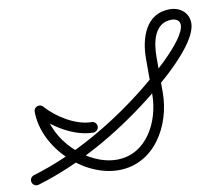

<svg xmlns="http://www.w3.org/2000/svg" viewBox="-90 -654 868 757"><g transform="rotate(-10 344.0 -275.5)"><path d="M6 20.1C177.5 -31.2 340.3 -125.1 481.1 -234.6C542 -281.9 709.3 -418.1 709.3 -503.6C709.3 -546 674.6 -571.6 634.5 -571.6C537.6 -571.6 509 -476.1 509 -395.5C509 -348.2 509 -300.8 509 -253.4C509 -147.3 448.3 -23.6 327.5 -23.6C208.9 -23.6 82.6 -145.9 82.6 -265.9C82.6 -277.5 73.2 -286.9 61.6 -286.9C50 -286.9 40.6 -277.5 40.6 -265.9C40.6 -122.8 185.8 18.4 327.5 18.4C472.4 18.4 551 -123.4 551 -253.4C551 -300.8 551 -348.2 551 -395.5C551 -450.8 564.3 -529.6 634.5 -529.6C651.2 -529.6 667.3 -522.3 667.3 -503.6C667.3 -439.8 501.2 -303.5 455.3 -267.8C318.6 -161.5 160.5 -69.9 -6 -20.1C-17.1 -16.8 -23.4 -5.1 -20.1 6C-16.8 17.1 -5.1 23.4 6 20.1ZM45.8 -252.1C93.8 -197.2 178.9 -144.9 254.1 -144.9C265.7 -144.9 275.1 -154.3 275.1 -165.9C275.1 -177.5 265.7 -186.9 254.1 -186.9C191.2 -186.9 117.2 -234.2 77.4 -279.7C69.7 -288.5 56.5 -289.3 47.7 -281.7C39 -274.1 38.1 -260.8 45.8 -252.1Z"/></g></svg>

Font: FRB American Cursive Guidelines Arrows Medium
Style: Italic
Weight: 500
Italic angle: -25°
Version: Version 2.0;Modular Font Editor K font №1